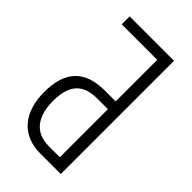

<svg xmlns="http://www.w3.org/2000/svg" viewBox="-220 -785 856 856"><g transform="rotate(45 208.0 -357.0)"><path d="M214 0H343V-714H63V-664H287V-402H218C94 -402 32 -338 32 -207C32 -74 101 0 214 0ZM217 -50C135 -50 88 -103 88 -206C88 -306 129 -353 220 -353H287V-50Z"/></g></svg>

Font: Noto Sans Display Condensed Light
Style: Regular
Weight: 300
Width: 3
Designer: Monotype Design Team
Foundry: Monotype Imaging Inc.
Version: Version 1.900